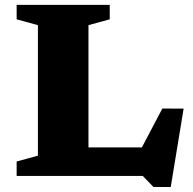

<svg xmlns="http://www.w3.org/2000/svg" viewBox="-20 -724 796 790"><path d="M682.5 45.5H611.5L567.5 0H242L246 -117.5H597L533 -59L648 -277.5L735.5 -277ZM344 -620.5V0H48.5V-59.5L136 -83.5V-620.5L48.5 -644.5V-704H431.5V-644.5Z"/></svg>

Font: Newsreader 7pt
Style: Bold
Weight: 700
Designer: Hugues Gentile
Foundry: Production Type
Version: Version 1.003